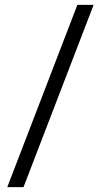

<svg xmlns="http://www.w3.org/2000/svg" viewBox="-20 -603 417 794"><path d="M10 171 300 -583H367.2L77.2 171Z"/></svg>

Font: Rokkitt SemiBold
Style: Regular
Weight: 600
Designer: Vernon Adams
Foundry: Vernon Adams
Version: Version 3.103